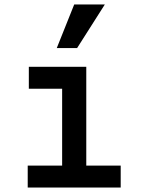

<svg xmlns="http://www.w3.org/2000/svg" viewBox="-20 -839 640 859"><path d="M104 0H520V-98H366V-540H109V-442H258V-98H104ZM449 -819H312L234 -624H325Z"/></svg>

Font: CommitMono
Style: 600Regular
Weight: 600
Monospace: yes
Designer: Eigil Nikolajsen
Foundry: Eigil Nikolajsen
Version: Version 1.143